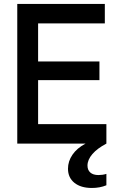

<svg xmlns="http://www.w3.org/2000/svg" viewBox="-20 -727 605 972"><path d="M67.4 -707H510.7V-608.4H172.9V-416H483.4V-321.3H172.9V-98.6H518.6V0H67.4ZM324.2 127Q324.2 89.4 346.9 56.2Q369.6 22.9 413.1 0H518.6Q472.2 24.4 447.5 53.2Q422.9 82 422.9 111.3Q422.9 133.8 437.3 146.5Q451.7 159.2 478.5 159.2Q499.5 159.2 518.6 153.3V210.9Q485.8 224.6 445.3 224.6Q389.2 224.6 356.7 198.5Q324.2 172.4 324.2 127Z"/></svg>

Font: Wanted Sans Medium
Style: Regular
Weight: 500
Designer: Original Design by Kil Hyung-jin and Kang Hanbin, Wanted Lab, Inc; Hangeul from Source Han Sans by Jang Soo-young and Ka
Foundry: Wanted Lab, Inc.
Version: Version 1.001